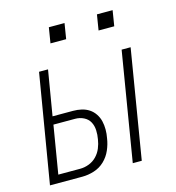

<svg xmlns="http://www.w3.org/2000/svg" viewBox="-106 -797 812 887"><g transform="rotate(-15 300.0 -353.5)"><path d="M420 0 506 -520H549L463 0ZM24 0 111 -520H154L118 -305H216Q237 -305 256.5 -300.5Q276 -296 292 -285.5Q308 -275 319 -258.5Q330 -242 334.5 -223Q339 -204 339 -183Q339 -162 335 -142Q331 -114 319 -86.5Q307 -59 285.5 -38.5Q264 -18 235.5 -9Q207 0 179 0ZM74 -38H179Q200 -38 221 -46Q242 -54 257.5 -70Q273 -86 281.5 -106.5Q290 -127 293 -148Q297 -169 296 -191Q295 -213 285.5 -230.5Q276 -248 257 -257.5Q238 -267 216 -267H112ZM426 -633 438 -707H513L501 -633ZM196 -633 208 -707H283L271 -633Z"/></g></svg>

Font: Iosevka SS04 XLt Ex Obl
Style: Regular
Weight: 200
Width: 7
Italic angle: -9°
Monospace: yes
Designer: Belleve Invis
Foundry: Belleve Invis
Version: Version 19.0.0; ttfautohint (v1.8.4)